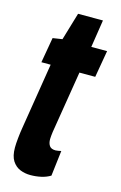

<svg xmlns="http://www.w3.org/2000/svg" viewBox="-106 -705 480 762"><g transform="rotate(15 133.5 -323.5)"><path d="M193.5 -114.1 181 -9.6Q164.1 0.7 143.1 5.3Q122.1 10 99.1 10Q77 10 57.3 2.1Q37.5 -5.9 24.8 -25.4Q12.2 -44.9 12.2 -79.9Q12.2 -95.1 14.6 -118.9Q17 -142.6 20.4 -162.6L64.1 -434H26L44.1 -538L83.2 -544L116.9 -657.3H219.1L201.6 -544H266.5L247.4 -433.3H182.5L140.9 -177.3Q139.9 -168.8 139.1 -161.6Q138.3 -154.4 138.3 -148.2Q138.3 -130.8 145.6 -120.7Q152.8 -110.5 170.7 -110.5Q175.9 -110.5 181.3 -111.7Q186.6 -112.8 193.5 -114.1Z"/></g></svg>

Font: Georama ExtraCondensed Thin
Style: Italic
Weight: 100
Width: 2
Italic angle: -9°
Designer: Jean-Baptiste Levee
Foundry: Production Type
Version: Version 1.001